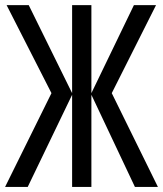

<svg xmlns="http://www.w3.org/2000/svg" viewBox="-20 -734 640 754"><path d="M182.1 -368.2 5.9 -713.9H92.8L263.2 -368.2V-713.9H338.9V-368.2L505.9 -713.9H592.8L418.9 -368.2L600.1 0H509.8L338.9 -361.8V0H263.2V-361.8L88.9 0H0Z"/></svg>

Font: Droid Sans Mono
Style: Regular
Weight: 400
Monospace: yes
Foundry: Ascender Corporation
Version: Version 1.00 build 112